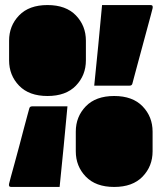

<svg xmlns="http://www.w3.org/2000/svg" viewBox="-20 -730 640 760"><path d="M168 -710Q241 -710 280.5 -669Q320 -628 320 -569V-491Q320 -432 280.5 -391Q241 -350 168 -350Q95 -350 55.5 -391Q16 -432 16 -491V-569Q16 -628 55.5 -669Q95 -710 168 -710ZM353 -391Q361 -471 369 -551Q377 -631 384 -710H576Q587 -710 584 -697Q583 -693 577 -670Q571 -647 562 -614.5Q553 -582 543.5 -546Q534 -510 525 -477.5Q516 -445 510.5 -423.5Q505 -402 504 -399Q502 -391 493 -391ZM432 -350Q505 -350 544.5 -309Q584 -268 584 -209V-131Q584 -72 544.5 -31Q505 10 432 10Q359 10 319.5 -31Q280 -72 280 -131V-209Q280 -268 319.5 -309Q359 -350 432 -350ZM247 -309Q240 -230 232 -150Q224 -70 216 10H24Q13 10 16 -3Q17 -8 23 -30Q29 -52 38 -84.5Q47 -117 56.5 -153Q66 -189 74.5 -221.5Q83 -254 89 -275.5Q95 -297 96 -301Q98 -309 107 -309Z"/></svg>

Font: Recursive Sn Lnr St XBk
Style: Regular
Weight: 1000
Version: Version 1.079;hotconv 1.0.112;makeotfexe 2.5.65598; ttfautoh